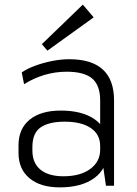

<svg xmlns="http://www.w3.org/2000/svg" viewBox="-20 -803 593 830"><path d="M413 -173V-369Q413 -434 378.5 -463.5Q344 -493 268 -493Q219 -493 172 -479Q125 -465 84 -439L74 -490Q99 -507 133.5 -519.5Q168 -532 206 -539.5Q244 -547 279 -547Q376 -547 424.5 -502.5Q473 -458 473 -369V0H438ZM238 7Q155 7 107.5 -32.5Q60 -72 60 -142V-175Q60 -246 108 -285.5Q156 -325 243 -325Q335 -325 389 -287.5Q443 -250 443 -180V-145Q443 -74 388 -33.5Q333 7 238 7ZM254 -41Q327 -41 370 -72.5Q413 -104 413 -156V-172Q413 -222 372.5 -249.5Q332 -277 259 -277Q192 -277 156 -252.5Q120 -228 120 -167V-153Q120 -98 155 -69.5Q190 -41 254 -41ZM385 -728 185 -584 161 -612 338 -783Z"/></svg>

Font: Pathway Extreme 8pt Thin
Style: Regular
Weight: 100
Version: Version 1.001;gftools[0.9.26]